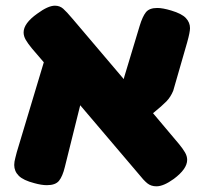

<svg xmlns="http://www.w3.org/2000/svg" viewBox="-20 -648 718 675"><path d="M518 -250 609 -142Q623 -125 630.5 -112Q638 -99 638 -86Q638 -54 591 -19Q555 7 530 7Q511 7 498 -3.5Q485 -14 466 -38L262 -278L208 -61Q200 -28 187.5 -12.5Q175 3 145 3Q126 3 101 -4Q62 -14 46 -30Q30 -46 30 -68Q30 -79 34 -93.5Q38 -108 39 -113L134 -429L92 -478Q78 -495 70.5 -508Q63 -521 63 -534Q63 -566 111 -600Q149 -628 173 -628Q190 -628 202 -617.5Q214 -607 235 -582L415 -370L417 -378L471 -557Q481 -590 493 -605Q505 -620 533 -620Q552 -620 582 -611Q619 -600 633.5 -584.5Q648 -569 648 -549Q648 -535 638 -499L589 -329Q580 -307 565 -291.5Q550 -276 518 -250Z"/></svg>

Font: Fredoka One
Style: Regular
Weight: 400
Designer: Milena B. Brandão, Ben Nathan
Version: Version 2.000; ttfautohint (v1.5.33-1714) -l 8 -r 50 -G 200 